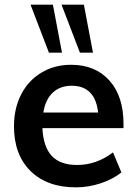

<svg xmlns="http://www.w3.org/2000/svg" viewBox="-20 -796 588 824"><path d="M510 -246H162Q166 -165 202.5 -126.5Q239 -88 311 -88Q394 -88 465 -142L501 -56Q465 -27 412.5 -9.5Q360 8 306 8Q182 8 111 -62Q40 -132 40 -254Q40 -331 71 -391Q102 -451 158 -484.5Q214 -518 285 -518Q389 -518 449.5 -450.5Q510 -383 510 -265ZM166 -313H401Q395 -370 366.5 -399Q338 -428 288 -428Q238 -428 206.5 -398.5Q175 -369 166 -313ZM190 -570 111 -776H207L246 -570ZM323 -570 244 -776H340L379 -570Z"/></svg>

Font: Muli-Bold
Style: Bold
Weight: 700
Version: Version 2.000